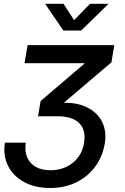

<svg xmlns="http://www.w3.org/2000/svg" viewBox="-20 -756 646 993"><path d="M239.3 216.3Q162.1 216.3 105.7 186Q49.3 155.8 22.2 102.8Q-4.9 49.8 5.4 -18.1H113.3Q106.9 25.9 120.6 57.9Q134.3 89.8 165 107.2Q195.8 124.5 241.2 124.5Q285.2 124.5 322 107.4Q358.9 90.3 383.3 58.6Q407.7 26.9 414.6 -15.6Q421.9 -57.1 409.7 -88.6Q397.5 -120.1 364.5 -137.5Q331.5 -154.8 275.4 -154.8H176.8L189.9 -233.4L417 -427.2L417.5 -429.2H106.9L122.6 -522.5H571.3L556.2 -433.6L281.7 -200.2L282.2 -223.1Q365.2 -230 422.6 -204.3Q480 -178.7 506.3 -129.2Q532.7 -79.6 522 -14.2Q510.7 53.7 472.4 105.7Q434.1 157.7 374.5 187Q314.9 216.3 239.3 216.3ZM308.6 -736.3 363.3 -651.9 445.3 -736.3H541L540.5 -735.4L399.9 -598.1H307.6L213.9 -735.4L214.4 -736.3Z"/></svg>

Font: Inter 28pt Medium
Style: Italic
Weight: 500
Italic angle: -9.3988°
Designer: Rasmus Andersson
Foundry: rsms
Version: Version 4.001;git-66647c0bb